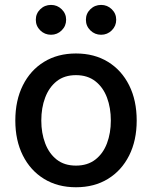

<svg xmlns="http://www.w3.org/2000/svg" viewBox="-20 -770 634 801"><path d="M296.9 11.2Q220.7 11.2 163.8 -23.7Q106.9 -58.6 75.4 -121.3Q43.9 -184.1 43.9 -267.1Q43.9 -351.1 75.4 -414.1Q106.9 -477.1 163.8 -512Q220.7 -546.9 296.9 -546.9Q373.5 -546.9 430.4 -512Q487.3 -477.1 518.8 -414.1Q550.3 -351.1 550.3 -267.1Q550.3 -184.1 518.8 -121.3Q487.3 -58.6 430.4 -23.7Q373.5 11.2 296.9 11.2ZM296.9 -79.1Q345.2 -79.1 377.7 -104.2Q410.2 -129.4 426.3 -172.1Q442.4 -214.8 442.4 -267.1Q442.4 -320.3 426.3 -363Q410.2 -405.8 377.7 -431.2Q345.2 -456.5 296.9 -456.5Q248.5 -456.5 216.6 -431.2Q184.6 -405.8 168.5 -363Q152.3 -320.3 152.3 -267.1Q152.3 -214.8 168.5 -172.1Q184.6 -129.4 216.6 -104.2Q248.5 -79.1 296.9 -79.1ZM401.9 -625Q375.5 -625 356.9 -643.3Q338.4 -661.6 338.4 -687.5Q338.4 -713.4 356.9 -731.4Q375.5 -749.5 401.9 -749.5Q427.7 -749.5 446.3 -731.4Q464.8 -713.4 464.8 -687.5Q464.8 -661.6 446.3 -643.3Q427.7 -625 401.9 -625ZM192.9 -625Q166.5 -625 147.9 -643.3Q129.4 -661.6 129.4 -687.5Q129.4 -713.4 147.9 -731.4Q166.5 -749.5 192.9 -749.5Q218.8 -749.5 237.3 -731.4Q255.9 -713.4 255.9 -687.5Q255.9 -661.6 237.3 -643.3Q218.8 -625 192.9 -625Z"/></svg>

Font: Inter 18pt Medium
Style: Regular
Weight: 500
Designer: Rasmus Andersson
Foundry: rsms
Version: Version 4.001;git-66647c0bb